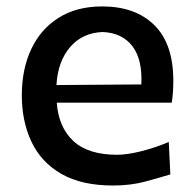

<svg xmlns="http://www.w3.org/2000/svg" viewBox="-20 -568 606 601"><path d="M334 12.7Q235.4 12.7 172.1 -23.7Q108.9 -60.1 78.6 -124Q48.3 -188 48.3 -270Q48.3 -351.1 77.6 -413.8Q106.9 -476.6 163.3 -512.2Q219.7 -547.9 299.8 -547.9Q403.8 -547.9 463.1 -489.3Q522.5 -430.7 522.5 -315.4Q522.5 -276.4 517.6 -246.6H157.7Q163.1 -170.4 209.2 -127Q255.4 -83.5 346.7 -83.5Q377.9 -83.5 422.4 -94.7Q466.8 -106 508.3 -123.5L513.2 -22Q480.5 -12.2 435.1 0.2Q389.6 12.7 334 12.7ZM422.4 -303.7Q426.3 -381.8 394.3 -423.6Q362.3 -465.3 301.3 -467.8Q237.8 -465.3 199.5 -420.7Q161.1 -376 156.7 -301.8Z"/></svg>

Font: Pinar DS4-Medium
Style: Regular
Weight: 500
Designer: Amin Abedi
Version: Version 2.000